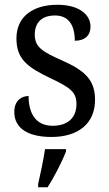

<svg xmlns="http://www.w3.org/2000/svg" viewBox="-20 -565 458 806"><path d="M196 10C307 10 379 -45 379 -146C379 -230 336 -269 239 -312C157 -348 126 -368 126 -420C126 -467 152 -500 211 -500C266 -500 294 -462 294 -394C337 -394 360 -417 360 -453C360 -503 313 -545 221 -545C118 -545 49 -495 49 -404C49 -318 93 -284 191 -237C277 -197 301 -177 301 -128C301 -72 266 -37 201 -37C128 -37 100 -92 100 -162C74 -162 40 -146 40 -95C40 -25 100 10 196 10ZM140 208V221H180C207 179 241 113 257 71V61H169C162 109 150 164 140 208Z"/></svg>

Font: Noto Serif Thai SemiCondensed
Style: Regular
Weight: 400
Width: 4
Designer: Monotype Design Team
Foundry: Monotype Imaging Inc.
Version: Version 2.002